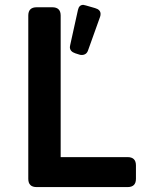

<svg xmlns="http://www.w3.org/2000/svg" viewBox="-20 -762 626 782"><path d="M319.3 -742.2Q321.8 -742.2 330.1 -739.7L367.2 -729Q389.6 -722.7 389.6 -705.1Q389.6 -699.2 387.7 -693.8L338.4 -556.2Q332 -538.1 312.5 -538.1Q307.6 -538.1 303.2 -539.6L286.6 -544.9Q264.6 -552.2 264.6 -570.3Q264.6 -572.8 265.6 -577.1L297.4 -721.2Q301.8 -742.2 319.3 -742.2ZM129.4 0Q95.2 0 95.2 -33.7V-698.7Q95.2 -732.4 129.4 -732.4H192.9Q227.1 -732.4 227.1 -698.7V-122.1H499.5Q533.7 -122.1 533.7 -88.4V-33.7Q533.7 0 499.5 0Z"/></svg>

Font: Simply Mono
Style: Bold
Weight: 700
Designer: Wojciech Kalinowski "wmk69" (wmk69@o2.pl)
Foundry: Wojciech Kalinowski "wmk69" (wmk69@o2.pl)
Version: Version 1.0.0